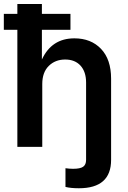

<svg xmlns="http://www.w3.org/2000/svg" viewBox="-21 -748 654 978"><path d="M380.9 210.9Q339.4 210.9 312.5 204.1V108.9Q333 111.8 351.1 111.8Q387.7 111.8 402.6 101.3Q417.5 90.8 417.5 66.4V-327.6Q417.5 -382.3 389.2 -413.6Q360.8 -444.8 311 -444.8Q260.3 -444.8 227.3 -412.1Q194.3 -379.4 194.3 -319.8V0H67.4V-596.2H-1.5V-677.2H67.4V-727.5H192.4V-677.2H337.9V-596.2H192.4V-444.8Q242.2 -552.7 357.9 -552.7Q442.4 -552.7 493.7 -499Q544.9 -445.3 544.9 -347.2V66.4Q544.9 210.9 380.9 210.9Z"/></svg>

Font: Inter-SemiBold
Style: Regular
Weight: 600
Designer: Rasmus Andersson
Foundry: rsms
Version: Version 4.000;git-a52131595